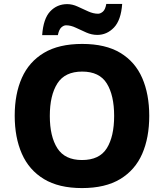

<svg xmlns="http://www.w3.org/2000/svg" viewBox="-20 -949 836 979"><path d="M741 -358Q741 -247 705 -164.5Q669 -82 593 -36Q517 10 398 10Q280 10 204 -36Q128 -82 91.5 -165Q55 -248 55 -359Q55 -470 91.5 -552Q128 -634 204 -679.5Q280 -725 399 -725Q518 -725 593.5 -679.5Q669 -634 705 -551.5Q741 -469 741 -358ZM234 -358Q234 -253 272.5 -193Q311 -133 398 -133Q487 -133 524.5 -193Q562 -253 562 -358Q562 -463 524.5 -523.5Q487 -584 399 -584Q311 -584 272.5 -523.5Q234 -463 234 -358ZM195 -770Q201 -854 236 -891Q271 -928 323 -928Q349 -928 376 -915.5Q403 -903 429.5 -891Q456 -879 480 -879Q492 -879 504.5 -889.5Q517 -900 522 -929H603Q597 -846 561 -808.5Q525 -771 476 -771Q448 -771 420.5 -783Q393 -795 367 -807.5Q341 -820 317 -820Q305 -820 293 -809.5Q281 -799 275 -770Z"/></svg>

Font: Noto Sans Tamil ExtraBold
Style: Regular
Weight: 800
Designer: Jelle Bosma - Monotype Design Team
Foundry: Monotype Imaging Inc.
Version: Version 2.004; ttfautohint (v1.8.4.7-5d5b)